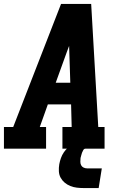

<svg xmlns="http://www.w3.org/2000/svg" viewBox="-21 -755 641 975"><path d="M-1 0V-110H46L289 -735H442L478 -110H510V0H296V-110H343L340 -225H222L181 -110H213V0ZM262 -335H336L331 -490Q331 -498 330.5 -506Q330 -514 330 -522Q327 -514 324 -506Q321 -498 318 -490ZM480 200H405Q387 200 369.5 198Q352 196 336 189.5Q320 183 307.5 172.5Q295 162 287 147.5Q279 133 278 115Q277 97 280 79Q283 63 288.5 47.5Q294 32 303.5 18Q313 4 326.5 -7.5Q340 -19 355.5 -26Q371 -33 387 -36Q403 -39 419 -39L413 0Q406 0 402 7Q398 14 395.5 20.5Q393 27 391.5 34Q390 41 388 47Q387 57 387 66.5Q387 76 391 84Q395 92 403.5 96Q412 100 421 100H496Z"/></svg>

Font: Iosevka Slab XBdEx
Style: Italic
Weight: 800
Width: 7
Italic angle: -9°
Monospace: yes
Designer: Belleve Invis
Foundry: Belleve Invis
Version: Version 11.1.1; ttfautohint (v1.8.3)